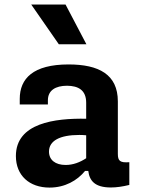

<svg xmlns="http://www.w3.org/2000/svg" viewBox="-20 -838 660 870"><path d="M290.5 -546C130 -546 69.5 -482 69.5 -390V-364.5H197V-383.5C197 -428.5 231.5 -449.5 284 -449.5C334.5 -449 370.5 -430 370.5 -372.5V-300C229 -302.5 52 -281 52 -131C52 -43 113 12 204.5 12C274.5 12 330 -20 365.5 -63.5H380C385.5 -19.5 409 11.5 482.5 11.5C508 11.5 535.5 7.5 566 0V-103C524 -100 514 -108.5 514 -141V-378.5C514 -501 427.5 -546 290.5 -546ZM371.5 -637.5 277 -817.5H121.5L246.5 -637.5ZM202 -151C202 -200 250.5 -226.5 339.5 -226.5C350.5 -226.5 360.5 -226 370.5 -225V-121C342.5 -102.5 311 -90.5 277.5 -90.5C230.5 -90.5 202 -113.5 202 -151Z"/></svg>

Font: Monaspace Neon
Style: Bold
Weight: 700
Designer: Riley Cran & the Lettermatic Team
Foundry: Lettermatic
Version: Version 1.200 (Monaspace Neon)